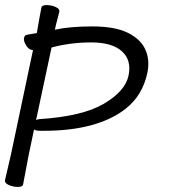

<svg xmlns="http://www.w3.org/2000/svg" viewBox="-29 -725 667 756"><path d="M-9 -17 14 -116 101 -528H100Q85 -528 74 -546Q63 -564 65.5 -575.5Q68 -587 77 -588L116 -595Q131 -682 134 -695Q136 -705 154.5 -705Q173 -705 190 -697.5Q207 -690 204.5 -678.5Q202 -667 197 -649Q192 -631 187 -608Q246 -621 334.5 -621Q423 -621 474 -596Q525 -571 543.5 -529.5Q562 -488 551 -437Q532 -349 466 -297Q355 -210 143 -210H128Q114 -210 105 -215L84 -115L62 1Q60 11 41.5 11Q23 11 5.5 3.5Q-12 -4 -9 -17ZM174 -538 113 -252Q120 -256 127 -256Q296 -267 380 -316.5Q464 -366 477 -427Q490 -488 451 -523Q412 -558 330.5 -558Q249 -558 174 -538Z"/></svg>

Font: LXGW Bright GB
Style: Italic
Weight: 400
Italic angle: -12°
Designer: Christian Thalmann (Catharsis Fonts)
Foundry: LXGW / Christian Thalmann (Catharsis Fonts) / Fontworks Inc.
Version: Version 5.510